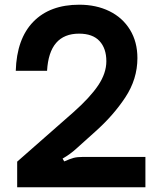

<svg xmlns="http://www.w3.org/2000/svg" viewBox="-20 -796 680 816"><path d="M53 0V-109L292 -319Q363 -382 397.5 -433.5Q432 -485 432 -536Q432 -590 403 -621.5Q374 -653 316 -653Q189 -653 180 -495H47Q51 -631 121.5 -703.5Q192 -776 317 -776Q389 -776 445 -748.5Q501 -721 532.5 -669.5Q564 -618 564 -549Q564 -460 512.5 -382Q461 -304 383 -235L304 -164Q279 -141 246 -122L253 -110Q278 -121 293 -125Q308 -129 331 -129H598V0Z"/></svg>

Font: Open Sauce Sans
Style: Bold
Weight: 700
Designer: Alfredo Marco Pradil
Foundry: Creative Sauce Fz LLC
Version: Version 1.477